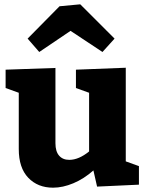

<svg xmlns="http://www.w3.org/2000/svg" viewBox="-20 -856 677 890"><path d="M563 -108 624 -86V0L430 9L413 -66Q369 -27 320 -6.5Q271 14 226 14Q155 14 111 -32Q67 -78 67 -165V-426L6 -448V-533L237 -541V-192Q237 -154 254 -134.5Q271 -115 301 -115Q345 -115 393 -154V-426L332 -448V-533L563 -542ZM352 -836 511 -677 455 -615 307 -713 162 -615 108 -677 256 -827Z"/></svg>

Font: Bitter Pro ExtraBold
Style: Regular
Weight: 800
Designer: Sol Matas, and Bitter project Authors
Foundry: Sol Matas
Version: Version 1.010